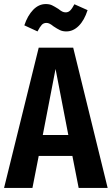

<svg xmlns="http://www.w3.org/2000/svg" viewBox="-25 -927 551 947"><path d="M363 0 332 -158H166L135 0H-5L166 -692H336L506 0ZM186 -261H312L249 -587ZM239 -797Q228 -806 220 -810Q212 -814 204 -814Q190 -814 181 -804.5Q172 -795 160 -772L95 -802Q111 -850 138.5 -878.5Q166 -907 201 -907Q219 -907 231.5 -901Q244 -895 263 -883Q274 -874 282 -870Q290 -866 299 -866Q312 -866 321.5 -875.5Q331 -885 342 -906L407 -877Q391 -827 363.5 -799.5Q336 -772 302 -772Q284 -772 270.5 -778.5Q257 -785 239 -797Z"/></svg>

Font: Fira Sans Extra Condensed SemiBold
Style: Regular
Weight: 600
Width: 1
Designer: Carrois Corporate & Edenspiekermann AG
Foundry: Carrois Corporate GbR & Edenspiekermann AG
Version: Version 4.203